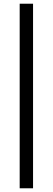

<svg xmlns="http://www.w3.org/2000/svg" viewBox="-20 -867 284 1034"><path d="M86 -847H158V147H86Z"/></svg>

Font: Bai Jamjuree
Style: Regular
Weight: 400
Designer: Katatrad Aksorn Co.,Ltd.
Foundry: Cadson Demak Co.,Ltd.
Version: Version 1.000; ttfautohint (v1.6)